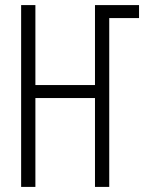

<svg xmlns="http://www.w3.org/2000/svg" viewBox="-20 -734 570 754"><path d="M63 0H119V-349H353V0H409V-663H526V-714H353V-400H119V-714H63Z"/></svg>

Font: Noto Sans Mono Condensed Light
Style: Regular
Weight: 300
Width: 3
Designer: Monotype Design Team
Foundry: Monotype Imaging Inc.
Version: Version 2.014